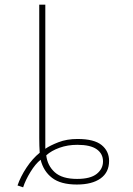

<svg xmlns="http://www.w3.org/2000/svg" viewBox="-20 -780 570 822"><path d="M55 14Q68 -24 93.5 -62.5Q119 -101 150 -126Q149 -140 148.5 -156.5Q148 -173 148 -189V-760H174V-143Q194 -157 230 -171Q266 -185 312 -185Q383 -185 415 -159Q447 -133 447 -91Q447 -42 410.5 -16Q374 10 309 10Q240 10 203 -18.5Q166 -47 154 -96Q132 -79 110.5 -44Q89 -9 79 22ZM310 -14Q367 -14 394 -35.5Q421 -57 421 -89Q421 -122 394 -141Q367 -160 311 -160Q270 -160 235 -147.5Q200 -135 178 -115Q183 -71 214.5 -42.5Q246 -14 310 -14Z"/></svg>

Font: Noto Sans Mono Condensed Thin
Style: Regular
Weight: 100
Width: 3
Designer: Monotype Design Team
Foundry: Monotype Imaging Inc.
Version: Version 2.014; ttfautohint (v1.8.4.7-5d5b)